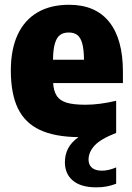

<svg xmlns="http://www.w3.org/2000/svg" viewBox="-20 -578 568 824"><path d="M507.5 -221.5H208Q210.5 -186 224 -166Q237.5 -146 266.5 -137.2Q295.5 -128.5 347 -128.5Q406.5 -128.5 478.5 -145.5V-7.5Q411.5 18.5 385.8 46.8Q360 75 360 107Q360 129.5 374.8 142Q389.5 154.5 417.5 154.5Q445.5 154.5 478.5 140.5V210.5Q459 218 438.8 222Q418.5 226 393 226Q327.5 226 293 197.2Q258.5 168.5 258.5 118Q258.5 86 272.2 59.2Q286 32.5 317 10.5Q215 9.5 151 -20.5Q87 -50.5 56.8 -113Q26.5 -175.5 26.5 -276Q26.5 -365.5 55.5 -428.5Q84.5 -491.5 140.5 -524.5Q196.5 -557.5 276.5 -557.5Q390 -557.5 448.8 -483.8Q507.5 -410 507.5 -270.5ZM207.5 -321.5H340.5Q340 -366.5 332.8 -392Q325.5 -417.5 311.5 -428Q297.5 -438.5 275 -438.5Q252 -438.5 237.8 -428Q223.5 -417.5 215.8 -392Q208 -366.5 207.5 -321.5Z"/></svg>

Font: Encode Sans Semi Condensed ExBd
Style: Regular
Weight: 800
Width: 4
Designer: Multiple Designers
Foundry: Impallari Type
Version: Version 2.000